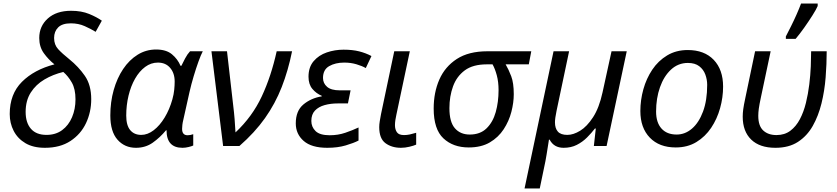

<svg xmlns="http://www.w3.org/2000/svg" viewBox="-20 -826 4737 1086"><path d="M234 10Q168 10 124 -16Q80 -42 57.5 -85.5Q35 -129 35 -181Q35 -294 104 -363Q173 -432 288 -462Q254 -489 228 -525Q202 -561 202 -611Q202 -678 250.5 -721.5Q299 -765 382 -765Q441 -765 484.5 -747Q528 -729 556 -709L521 -646Q495 -662 459.5 -678Q424 -694 381 -694Q332 -694 309 -671Q286 -648 286 -611Q286 -573 309 -548Q332 -523 372 -491Q424 -449 460 -397Q496 -345 496 -265Q496 -192 466.5 -129.5Q437 -67 378.5 -28.5Q320 10 234 10ZM243 -63Q295 -63 331.5 -90Q368 -117 387.5 -163Q407 -209 407 -264Q407 -323 386 -359.5Q365 -396 338 -419Q280 -405 231.5 -376.5Q183 -348 154 -302.5Q125 -257 125 -193Q125 -132 155 -97.5Q185 -63 243 -63Z M749 10Q685 10 644.5 -36Q604 -82 604 -173Q604 -249 623 -316.5Q642 -384 676.5 -435.5Q711 -487 758.5 -516.5Q806 -546 863 -546Q920 -546 952.5 -519Q985 -492 1001 -454H1006Q1014 -471 1027 -495.5Q1040 -520 1055 -536H1127Q1116 -515 1102.5 -477.5Q1089 -440 1075.5 -395Q1062 -350 1052 -306L1017 -149Q1013 -133 1011.5 -119.5Q1010 -106 1010 -97Q1010 -61 1041 -61Q1057 -61 1073 -67V-3Q1065 1 1047 5.5Q1029 10 1012 10Q922 10 922 -89H919Q885 -48 844 -19Q803 10 749 10ZM779 -63Q815 -63 849.5 -89.5Q884 -116 911.5 -161.5Q939 -207 955 -264Q963 -293 965.5 -318.5Q968 -344 968 -365Q968 -412 942.5 -442Q917 -472 873 -472Q834 -472 801 -447.5Q768 -423 744 -381Q720 -339 707 -285Q694 -231 694 -172Q694 -117 716.5 -90Q739 -63 779 -63Z M1242 0 1176 -536H1264L1299 -230Q1304 -190 1307 -152.5Q1310 -115 1312 -77Q1407 -166 1460.5 -280.5Q1514 -395 1545 -536H1632Q1610 -427 1573.5 -333.5Q1537 -240 1479 -158Q1421 -76 1334 0Z M1831 10Q1742 10 1697.5 -29Q1653 -68 1653 -128Q1653 -199 1696 -235Q1739 -271 1800 -281V-284Q1769 -297 1747 -323Q1725 -349 1725 -392Q1725 -446 1754 -480Q1783 -514 1828.5 -529.5Q1874 -545 1923 -545Q1974 -545 2011.5 -535.5Q2049 -526 2081 -509L2049 -441Q2028 -453 1996 -462.5Q1964 -472 1927 -472Q1877 -472 1842 -452Q1807 -432 1807 -385Q1807 -355 1830 -335Q1853 -315 1902 -315H1963L1948 -241H1891Q1850 -241 1816 -231.5Q1782 -222 1761.5 -200.5Q1741 -179 1741 -142Q1741 -108 1765 -84.5Q1789 -61 1845 -61Q1892 -61 1933 -75Q1974 -89 2008 -105V-31Q1981 -17 1935.5 -3.5Q1890 10 1831 10Z M2248 10Q2196 10 2160.5 -16Q2125 -42 2125 -107Q2125 -122 2128 -140.5Q2131 -159 2135 -180L2210 -536H2298L2222 -177Q2219 -164 2216.5 -148Q2214 -132 2214 -118Q2214 -94 2225 -78Q2236 -62 2265 -62Q2282 -62 2298 -65.5Q2314 -69 2334 -75V-8Q2321 -2 2296 4Q2271 10 2248 10Z M2631 8Q2543 8 2488 -43.5Q2433 -95 2433 -212Q2433 -303 2465 -376Q2497 -449 2564 -492.5Q2631 -536 2737 -536H2985L2971 -462H2840Q2857 -433 2871.5 -395Q2886 -357 2886 -293Q2886 -246 2872.5 -193.5Q2859 -141 2829 -95Q2799 -49 2750.5 -20.5Q2702 8 2631 8ZM2637 -65Q2696 -65 2732 -100Q2768 -135 2784 -192Q2800 -249 2800 -316Q2800 -363 2790 -400Q2780 -437 2766 -462H2733Q2655 -462 2609 -428Q2563 -394 2542.5 -337.5Q2522 -281 2522 -214Q2522 -136 2553 -100.5Q2584 -65 2637 -65Z M2947 240 3111 -536H3199L3128 -199Q3119 -156 3119 -134Q3119 -100 3135.5 -81.5Q3152 -63 3189 -63Q3223 -63 3261.5 -86.5Q3300 -110 3334.5 -163Q3369 -216 3388 -303L3439 -536H3525L3411 0H3339L3350 -99H3345Q3326 -74 3300.5 -48.5Q3275 -23 3242.5 -6.5Q3210 10 3168 10Q3113 10 3089 -36H3085Q3083 -22 3079 2Q3075 26 3071.5 49Q3068 72 3065 86L3033 240Z M3802 8Q3709 8 3655.5 -47.5Q3602 -103 3602 -198Q3602 -260 3619 -321Q3636 -382 3669.5 -432Q3703 -482 3753.5 -512.5Q3804 -543 3870 -543Q3964 -543 4017 -487.5Q4070 -432 4070 -336Q4070 -275 4053 -214Q4036 -153 4002.5 -103Q3969 -53 3919 -22.5Q3869 8 3802 8ZM3807 -65Q3855 -65 3894 -98.5Q3933 -132 3956.5 -195Q3980 -258 3980 -346Q3980 -376 3969.5 -404.5Q3959 -433 3935 -451.5Q3911 -470 3871 -470Q3816 -470 3775.5 -432.5Q3735 -395 3713 -332.5Q3691 -270 3691 -195Q3691 -133 3721.5 -99Q3752 -65 3807 -65Z M4366 10Q4277 10 4229 -36.5Q4181 -83 4181 -166Q4181 -186 4184 -208.5Q4187 -231 4196 -273L4251 -536H4339L4284 -276Q4275 -234 4272 -211.5Q4269 -189 4269 -171Q4269 -114 4297 -88Q4325 -62 4372 -62Q4418 -62 4450.5 -86.5Q4483 -111 4504.5 -152Q4526 -193 4538.5 -244Q4551 -295 4557.5 -348.5Q4564 -402 4566 -451Q4568 -500 4568 -536H4656Q4656 -465 4650 -388.5Q4644 -312 4626.5 -241Q4609 -170 4577 -113.5Q4545 -57 4493.5 -23.5Q4442 10 4366 10ZM4425 -606V-620Q4438 -645 4454.5 -678Q4471 -711 4486 -745Q4501 -779 4511 -806H4605V-792Q4597 -773 4575.5 -739Q4554 -705 4528.5 -669Q4503 -633 4480 -606Z"/></svg>

Font: Noto Sans IKEA
Style: Italic
Weight: 400
Italic angle: -12°
Designer: Monotype Design Team
Foundry: Monotype Imaging Inc.
Version: Version 2.001